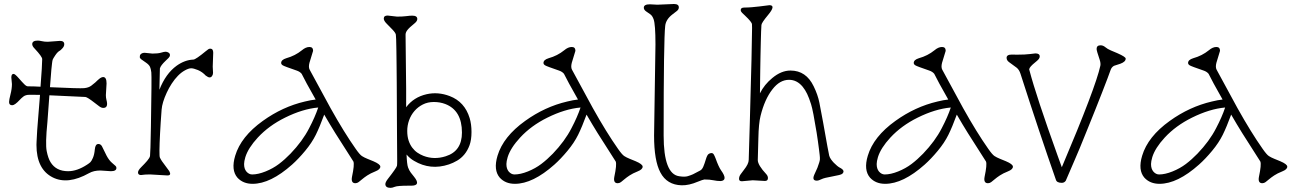

<svg xmlns="http://www.w3.org/2000/svg" viewBox="-20 -909 6396 951"><path d="M160.6 -191.4 161.1 -206.5Q163.6 -264.2 168.7 -321Q173.8 -377.9 178.2 -439Q150.4 -439.5 139.6 -439.5Q139.6 -439.5 126 -439.5Q106.9 -439.5 95.9 -430.9Q85 -422.4 77.6 -414.1Q53.2 -387.7 40.5 -387.7Q24.9 -387.7 24.9 -403.8Q24.9 -414.1 32 -441.7Q39.1 -469.2 39.1 -492.7L36.1 -525.4Q36.1 -543 47.4 -543Q54.2 -543 72.8 -521.7Q91.3 -500.5 101.1 -491Q110.8 -481.4 118.2 -481.4Q148.4 -481.4 180.7 -479.5Q189 -587.4 189 -616.2Q189 -628.4 151.9 -668Q139.6 -680.2 139.6 -690.4Q139.6 -708 167.5 -708Q174.8 -708 187.3 -705.1Q199.7 -702.1 216.8 -702.1L276.9 -706.5Q298.3 -706.5 298.3 -689.9Q298.3 -679.7 289.3 -669.9Q280.3 -660.2 277.3 -658.7Q265.6 -652.8 254.2 -635.7Q242.7 -618.7 241 -613.5Q239.3 -608.4 237.8 -595.5Q236.3 -582.5 234.4 -564.5L227.5 -477.1Q375 -470.2 397 -472.4Q418.9 -474.6 431.9 -484.4Q444.8 -494.1 451.9 -500.5Q459 -506.8 462.9 -511Q466.8 -515.1 471.7 -518.6Q482.4 -527.3 491.2 -527.3Q507.8 -527.3 507.8 -495.6L504.4 -437.5Q504.4 -425.3 507.3 -414.1Q518.1 -374.5 491.7 -374.5Q481.9 -374.5 471.7 -382.3Q461.4 -390.1 449.2 -399.4Q413.1 -427.7 402.8 -428.7L224.6 -437L214.8 -304.2Q204.1 -197.3 211.2 -161.1Q218.3 -125 230.5 -105.5Q257.8 -61 317.4 -61Q361.8 -61 411.1 -93.3Q422.4 -100.6 427.7 -105.7Q433.1 -110.8 440.2 -127Q447.3 -143.1 449.7 -169.4Q452.1 -195.8 467.3 -195.8Q478.5 -195.8 484.9 -184.6L508.3 -137.2Q520.5 -114.7 534.4 -102.8Q548.3 -90.8 552.5 -86.9Q556.6 -83 556.6 -77.1Q556.6 -61 529.3 -61L477.1 -64.5Q444.3 -64.5 420.9 -51.3Q316.4 7.3 241.2 -30.3Q160.6 -70.8 160.6 -191.4Z M809.1 -40 725.1 -44.9Q697.8 -44.9 691.4 -43.5Q663.6 -37.6 663.6 -55.2Q663.6 -65.4 679.9 -81.5Q696.3 -97.7 709 -112.5Q721.7 -127.4 723.1 -136.7Q725.1 -147 727.5 -282.2Q731.9 -531.7 729.5 -550.5Q727.1 -569.3 723.1 -577.6Q718.3 -588.4 702.9 -598.9Q687.5 -609.4 679.9 -615Q672.4 -620.6 672.4 -626.2Q672.4 -631.8 673.3 -634.8Q674.3 -637.7 677.2 -640.6Q684.1 -647.5 696.8 -647.5L735.4 -643.6Q763.2 -643.6 778.1 -648.2Q793 -652.8 800.3 -652.8Q807.6 -652.8 814.7 -648.4Q821.8 -644 821.8 -636.5Q821.8 -628.9 815.2 -622.3Q808.6 -615.7 800.3 -607.9Q776.4 -585.4 772 -570.3L769.5 -464.4Q800.8 -544.4 855 -583.5Q895.5 -612.3 937.5 -613.8Q949.2 -613.8 1002 -657.7H1002.4Q1006.3 -660.6 1010.7 -664.3Q1015.1 -668 1021.5 -668Q1036.1 -668 1036.1 -647.9L1033.7 -579.1L1035.2 -548.3Q1035.2 -540 1030.8 -533.2Q1021 -517.6 1000.5 -533.7V-533.2Q981.9 -553.2 960.4 -562Q939 -570.8 926.8 -570.8Q914.6 -570.8 896 -560.5Q877.4 -550.3 861.1 -533.4Q844.7 -516.6 830.6 -494.9Q816.4 -473.1 805.7 -449.7Q783.2 -400.9 780.5 -366.2Q777.8 -331.5 776.1 -304.4Q774.4 -277.3 772.9 -250.5Q767.1 -138.7 772 -128.4Q776.9 -118.2 782.7 -109.9L818.4 -61.5Q830.6 -40 809.1 -40Z M1740.2 -1.5Q1717.3 -1.5 1723.6 -33.7Q1736.3 -93.3 1730.5 -108.9L1640.6 -250Q1614.7 -291.5 1585.9 -341.3Q1563.5 -280.3 1544.2 -241.2Q1524.9 -202.1 1491.7 -162.1Q1458.5 -122.1 1426.8 -93.8Q1319.8 1.5 1231 1.5Q1184.1 1.5 1156.2 -28.8Q1123.5 -66.4 1145 -137.7Q1173.3 -232.4 1281.7 -310.1Q1379.4 -380.4 1490.2 -406.2Q1520 -413.6 1543.5 -416Q1490.2 -509.8 1474.1 -543.5Q1465.3 -554.2 1449.2 -559.6Q1389.2 -580.1 1380.9 -585.2Q1372.6 -590.3 1372.6 -597.2Q1372.6 -612.8 1397.9 -620.6Q1441.9 -632.8 1475.6 -660.2Q1494.6 -676.3 1512.7 -676.3Q1530.8 -676.3 1530.8 -657.2L1512.7 -597.7Q1507.3 -576.2 1513.7 -564L1617.2 -373.5Q1684.6 -252.9 1741.7 -171.9Q1761.7 -143.1 1772.7 -136Q1783.7 -128.9 1799.3 -122.6Q1814.9 -116.2 1829.1 -110.4Q1863.8 -95.7 1863.8 -83.5Q1863.8 -69.8 1839.1 -60.1Q1814.5 -50.3 1799.1 -40Q1783.7 -29.8 1773.7 -21.2Q1763.7 -12.7 1756.3 -7.1Q1749 -1.5 1740.2 -1.5ZM1195.3 -130.9Q1189 -109.4 1189 -96.7Q1189 -84 1191.9 -75.2Q1194.8 -66.4 1200.2 -59.6Q1212.9 -44.9 1229 -44.9Q1258.3 -44.9 1295.4 -59.8Q1332.5 -74.7 1361.8 -96.9Q1391.1 -119.1 1418.9 -147.9Q1478.5 -210 1511.2 -273.9Q1540.5 -329.6 1556.2 -376.5Q1479 -369.6 1391.6 -326.2Q1311.5 -286.6 1256.8 -227.5Q1209.5 -176.3 1195.3 -130.9Z M1914.6 21.5Q1888.7 21.5 1888.7 2.4Q1889.2 -7.3 1901.1 -22.7Q1913.1 -38.1 1920.2 -47.6Q1927.2 -57.1 1933.1 -65.4Q1945.3 -82.5 1946.3 -88.1Q1947.3 -93.8 1947.3 -111.6Q1947.3 -129.4 1947 -159.7Q1946.8 -189.9 1946.5 -230.2Q1946.3 -270.5 1946 -315.7Q1945.8 -360.8 1945.6 -408.4Q1945.3 -456.1 1945.1 -501.7Q1944.8 -547.4 1944.3 -588.1Q1943.8 -628.9 1943.4 -660.2Q1942.4 -728.5 1940.7 -737.5Q1939 -746.6 1924.6 -761.7Q1910.2 -776.9 1895.5 -791.5Q1880.9 -806.2 1880.9 -816.9Q1880.9 -832 1899.9 -832L1946.8 -826.7Q1974.6 -826.7 1992.7 -829.1Q2010.7 -831.5 2022 -831.5Q2046.9 -831.5 2046.9 -814.9Q2046.9 -804.2 2033.2 -793.2Q2019.5 -782.2 2011 -774.2Q2002.4 -766.1 1997.6 -759.8Q1988.8 -748.5 1988.8 -737.3L1991.7 -469.2V-377.9Q2028.8 -427.7 2093.3 -442.4Q2149.9 -455.1 2207.5 -433.1Q2281.7 -404.8 2306.2 -324.2Q2315.4 -293.9 2315.4 -255.1Q2315.4 -216.3 2305.7 -189.7Q2295.9 -163.1 2280 -144Q2264.2 -125 2244.1 -113.3Q2224.1 -101.6 2203.6 -94.7Q2111.8 -64 2030.8 -112.3Q2010.3 -124 1993.7 -143.6Q1995.6 -94.7 2001.2 -79.6Q2006.8 -64.5 2014.6 -54.2Q2022.5 -43.9 2031.2 -33.2Q2066.4 10.7 2017.1 10.7H2004.9Q1949.2 10.7 1936 16.1Q1922.9 21.5 1914.6 21.5ZM2077.1 -137.2Q2129.9 -116.7 2187 -134.8Q2268.1 -159.7 2268.1 -252.4Q2268.1 -362.3 2185.1 -394Q2159.2 -403.8 2128.9 -403.8Q2098.6 -403.8 2074.5 -391.6Q2050.3 -379.4 2033 -359.4Q2015.6 -339.4 2006.3 -313.5Q1997.1 -287.6 1997.1 -260.5Q1997.1 -233.4 2003.9 -212.9Q2010.7 -192.4 2022 -177.5Q2033.2 -162.6 2047.6 -152.8Q2062 -143.1 2077.1 -137.2Z M3039.6 -1.5Q3016.6 -1.5 3022.9 -33.7Q3035.6 -93.3 3029.8 -108.9L2939.9 -250Q2914.1 -291.5 2885.3 -341.3Q2862.8 -280.3 2843.5 -241.2Q2824.2 -202.1 2791 -162.1Q2757.8 -122.1 2726.1 -93.8Q2619.1 1.5 2530.3 1.5Q2483.4 1.5 2455.6 -28.8Q2422.9 -66.4 2444.3 -137.7Q2472.7 -232.4 2581.1 -310.1Q2678.7 -380.4 2789.6 -406.2Q2819.3 -413.6 2842.8 -416Q2789.6 -509.8 2773.4 -543.5Q2764.6 -554.2 2748.5 -559.6Q2688.5 -580.1 2680.2 -585.2Q2671.9 -590.3 2671.9 -597.2Q2671.9 -612.8 2697.3 -620.6Q2741.2 -632.8 2774.9 -660.2Q2793.9 -676.3 2812 -676.3Q2830.1 -676.3 2830.1 -657.2L2812 -597.7Q2806.6 -576.2 2813 -564L2916.5 -373.5Q2983.9 -252.9 3041 -171.9Q3061 -143.1 3072 -136Q3083 -128.9 3098.6 -122.6Q3114.3 -116.2 3128.4 -110.4Q3163.1 -95.7 3163.1 -83.5Q3163.1 -69.8 3138.4 -60.1Q3113.8 -50.3 3098.4 -40Q3083 -29.8 3073 -21.2Q3063 -12.7 3055.7 -7.1Q3048.3 -1.5 3039.6 -1.5ZM2494.6 -130.9Q2488.3 -109.4 2488.3 -96.7Q2488.3 -84 2491.2 -75.2Q2494.1 -66.4 2499.5 -59.6Q2512.2 -44.9 2528.3 -44.9Q2557.6 -44.9 2594.7 -59.8Q2631.8 -74.7 2661.1 -96.9Q2690.4 -119.1 2718.3 -147.9Q2777.8 -210 2810.5 -273.9Q2839.8 -329.6 2855.5 -376.5Q2778.3 -369.6 2690.9 -326.2Q2610.8 -286.6 2556.2 -227.5Q2508.8 -176.3 2494.6 -130.9Z M3550.3 -12.2Q3531.7 -12.2 3513.7 -16.1Q3495.6 -20 3468.8 -20Q3460.9 -19 3437 -9.3Q3392.1 9.8 3356 8.8Q3319.8 7.8 3293.5 -8.1Q3267.1 -23.9 3251 -54.7Q3219.7 -112.8 3219.7 -237.8L3226.6 -689Q3226.6 -788.6 3217.3 -814Q3210.9 -831.5 3200.7 -838.4Q3190.4 -845.2 3179.7 -853Q3168.9 -860.8 3168.9 -871.1Q3168.9 -887.7 3199.2 -887.7L3235.8 -885.7L3317.9 -889.2Q3342.3 -889.2 3342.3 -872.6Q3342.3 -862.3 3332.8 -854.7Q3323.2 -847.2 3311 -837.9Q3278.3 -813 3274.9 -781.2Q3267.1 -714.8 3267.1 -237.8Q3267.1 -46.9 3343.8 -36.1Q3371.6 -31.7 3386.7 -36.4Q3401.9 -41 3412.6 -45.9Q3420.4 -49.3 3448.2 -64.5Q3457.5 -69.3 3463.6 -83.7Q3469.7 -98.1 3476.1 -119.4Q3482.4 -140.6 3489.3 -145.8Q3496.1 -150.9 3503.7 -150.9Q3511.2 -150.9 3515.4 -144Q3519.5 -137.2 3524.4 -124.5Q3539.6 -82 3551.8 -64.9Q3586.9 -16.1 3550.3 -12.2Z M3708.5 -16.1 3654.8 -11.2Q3640.6 -11.2 3640.6 -22.9Q3640.6 -34.7 3648.2 -45.4Q3655.8 -56.2 3664.6 -67.4Q3688.5 -97.2 3688.5 -117.2L3693.8 -297.9Q3705.1 -692.9 3705.1 -770.5L3704.6 -788.6Q3704.6 -799.3 3669.9 -832Q3662.1 -839.4 3655.5 -845.7Q3648.9 -852.1 3648.9 -859.4Q3648.9 -871.6 3667 -871.6Q3685.1 -871.6 3704.3 -873.3Q3723.6 -875 3740.7 -877Q3788.1 -883.3 3791 -883.3Q3825.2 -883.3 3783.7 -834Q3752.4 -796.4 3751.5 -785.4Q3750.5 -774.4 3749.8 -752.2Q3749 -730 3748.3 -699.2Q3747.6 -668.5 3746.8 -632.1Q3746.1 -595.7 3745.6 -560.5Q3744.1 -456.1 3744.1 -446.8Q3766.1 -490.7 3805.2 -522.5Q3849.6 -559.6 3895.5 -559.6Q3972.7 -559.6 4010.3 -481.4Q4030.8 -439.5 4038.6 -400.1Q4046.4 -360.8 4057.1 -302.2Q4084.5 -147 4087.2 -137.9Q4089.8 -128.9 4095.9 -120.1Q4102.1 -111.3 4109.9 -103Q4128.4 -84.5 4138.7 -79.1Q4169.4 -64 4151.4 -47.9Q4145 -42.5 4103.3 -35.2Q4061.5 -27.8 4050.3 -22Q4034.7 -14.2 4025.9 -14.2Q4000.5 -14.2 4013.2 -43.5L4028.8 -78.1Q4040.5 -109.4 4041 -118.9Q4041.5 -128.4 4040 -140.9Q4038.6 -153.3 4036.4 -170.9Q4034.2 -188.5 4031.2 -209.7Q4028.3 -231 4024.9 -252Q4007.3 -361.3 3997.3 -392.8Q3987.3 -424.3 3977.8 -444.1Q3968.3 -463.9 3955.6 -479.5Q3927.2 -513.7 3888.2 -513.7Q3842.3 -513.7 3806.2 -466.8Q3767.6 -418 3747.1 -335Q3737.8 -297.9 3736.3 -224.6L3733.4 -116.2Q3733.4 -91.3 3775.9 -45.9Q3783.7 -37.1 3783.7 -26.9Q3783.7 -12.7 3768.6 -12.7Z M4873.5 -1.5Q4850.6 -1.5 4856.9 -33.7Q4869.6 -93.3 4863.8 -108.9L4773.9 -250Q4748 -291.5 4719.2 -341.3Q4696.8 -280.3 4677.5 -241.2Q4658.2 -202.1 4625 -162.1Q4591.8 -122.1 4560.1 -93.8Q4453.1 1.5 4364.3 1.5Q4317.4 1.5 4289.6 -28.8Q4256.8 -66.4 4278.3 -137.7Q4306.6 -232.4 4415 -310.1Q4512.7 -380.4 4623.5 -406.2Q4653.3 -413.6 4676.8 -416Q4623.5 -509.8 4607.4 -543.5Q4598.6 -554.2 4582.5 -559.6Q4522.5 -580.1 4514.2 -585.2Q4505.9 -590.3 4505.9 -597.2Q4505.9 -612.8 4531.2 -620.6Q4575.2 -632.8 4608.9 -660.2Q4627.9 -676.3 4646 -676.3Q4664.1 -676.3 4664.1 -657.2L4646 -597.7Q4640.6 -576.2 4647 -564L4750.5 -373.5Q4817.9 -252.9 4875 -171.9Q4895 -143.1 4906 -136Q4917 -128.9 4932.6 -122.6Q4948.2 -116.2 4962.4 -110.4Q4997.1 -95.7 4997.1 -83.5Q4997.1 -69.8 4972.4 -60.1Q4947.8 -50.3 4932.4 -40Q4917 -29.8 4907 -21.2Q4897 -12.7 4889.6 -7.1Q4882.3 -1.5 4873.5 -1.5ZM4328.6 -130.9Q4322.3 -109.4 4322.3 -96.7Q4322.3 -84 4325.2 -75.2Q4328.1 -66.4 4333.5 -59.6Q4346.2 -44.9 4362.3 -44.9Q4391.6 -44.9 4428.7 -59.8Q4465.8 -74.7 4495.1 -96.9Q4524.4 -119.1 4552.2 -147.9Q4611.8 -210 4644.5 -273.9Q4673.8 -329.6 4689.5 -376.5Q4612.3 -369.6 4524.9 -326.2Q4444.8 -286.6 4390.1 -227.5Q4342.8 -176.3 4328.6 -130.9Z M5411.6 -666.5Q5411.6 -684.6 5431.2 -684.6Q5443.8 -684.6 5454.8 -675.3Q5465.8 -666 5482.2 -659.2Q5498.5 -652.3 5514.6 -645.5Q5555.7 -627.4 5555.7 -618.7Q5555.7 -603 5529.3 -593.3L5497.6 -583Q5485.8 -576.2 5481.2 -563Q5476.6 -549.8 5465.6 -520.5Q5454.6 -491.2 5439.2 -451.9Q5423.8 -412.6 5405.5 -366.5Q5387.2 -320.3 5368.2 -273.9Q5321.8 -158.2 5304.2 -119.1Q5280.8 -65.9 5258.8 -13.7Q5251.5 -3.4 5239.3 -3.4Q5214.4 -3.4 5210 -18.6Q5128.4 -251.5 5034.2 -544.9Q5027.8 -564 5015.6 -573.7L4977.5 -601.6Q4965.8 -610.4 4965.8 -622.6Q4965.8 -638.7 4991.7 -638.7L5017.1 -638.2Q5058.6 -638.2 5082.3 -641.4Q5106 -644.5 5108.4 -644.5Q5129.9 -644.5 5129.9 -629.4Q5129.9 -618.7 5116 -607.4Q5102.1 -596.2 5095.2 -589.8Q5074.2 -570.3 5078.6 -562Q5112.3 -433.1 5218.8 -137.2Q5231.4 -101.1 5239.3 -80.6Q5407.2 -476.6 5430.2 -583.5Q5432.6 -595.7 5426.8 -613.3Q5411.6 -657.7 5411.6 -666.5Z M6232.4 -1.5Q6209.5 -1.5 6215.8 -33.7Q6228.5 -93.3 6222.7 -108.9L6132.8 -250Q6106.9 -291.5 6078.1 -341.3Q6055.7 -280.3 6036.4 -241.2Q6017.1 -202.1 5983.9 -162.1Q5950.7 -122.1 5918.9 -93.8Q5812 1.5 5723.1 1.5Q5676.3 1.5 5648.4 -28.8Q5615.7 -66.4 5637.2 -137.7Q5665.5 -232.4 5773.9 -310.1Q5871.6 -380.4 5982.4 -406.2Q6012.2 -413.6 6035.6 -416Q5982.4 -509.8 5966.3 -543.5Q5957.5 -554.2 5941.4 -559.6Q5881.3 -580.1 5873 -585.2Q5864.7 -590.3 5864.7 -597.2Q5864.7 -612.8 5890.1 -620.6Q5934.1 -632.8 5967.8 -660.2Q5986.8 -676.3 6004.9 -676.3Q6022.9 -676.3 6022.9 -657.2L6004.9 -597.7Q5999.5 -576.2 6005.9 -564L6109.4 -373.5Q6176.8 -252.9 6233.9 -171.9Q6253.9 -143.1 6264.9 -136Q6275.9 -128.9 6291.5 -122.6Q6307.1 -116.2 6321.3 -110.4Q6356 -95.7 6356 -83.5Q6356 -69.8 6331.3 -60.1Q6306.6 -50.3 6291.3 -40Q6275.9 -29.8 6265.9 -21.2Q6255.9 -12.7 6248.5 -7.1Q6241.2 -1.5 6232.4 -1.5ZM5687.5 -130.9Q5681.2 -109.4 5681.2 -96.7Q5681.2 -84 5684.1 -75.2Q5687 -66.4 5692.4 -59.6Q5705.1 -44.9 5721.2 -44.9Q5750.5 -44.9 5787.6 -59.8Q5824.7 -74.7 5854 -96.9Q5883.3 -119.1 5911.1 -147.9Q5970.7 -210 6003.4 -273.9Q6032.7 -329.6 6048.3 -376.5Q5971.2 -369.6 5883.8 -326.2Q5803.7 -286.6 5749 -227.5Q5701.7 -176.3 5687.5 -130.9Z"/></svg>

Font: Snowburst One
Style: Regular
Weight: 400
Designer: Annet Stirling
Foundry: Annet Stirling
Version: Version 1.001